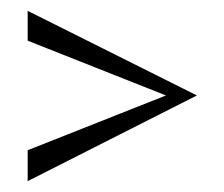

<svg xmlns="http://www.w3.org/2000/svg" viewBox="-20 -404 413 354"><path d="M31 -384 343 -228 31 -70V-127L286 -228L31 -329Z"/></svg>

Font: Darker Grotesque Light Medium
Style: Regular
Weight: 500
Version: Version 1.000;gftools[0.9.28]